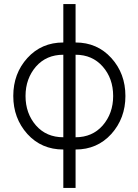

<svg xmlns="http://www.w3.org/2000/svg" viewBox="-20 -720 678 940"><path d="M290 -512Q183 -512 114 -436Q45 -360 45 -250Q45 -141 114 -64Q183 12 290 12V200H350V12Q456 12 525 -64Q594 -141 594 -250Q594 -360 525 -436Q456 -512 350 -512V-700H290ZM290 -48Q207 -48 156 -106Q105 -165 105 -250Q105 -293 118 -329Q131 -365 156 -394Q207 -452 290 -452ZM350 -452Q432 -452 483 -394Q534 -336 534 -250Q534 -165 483 -106Q432 -48 350 -48Z"/></svg>

Font: Unageo
Style: Light
Weight: 300
Designer: Richard Sepsi
Foundry: Richard Sepsi
Version: Version 2.000